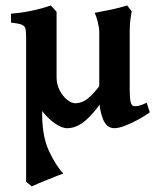

<svg xmlns="http://www.w3.org/2000/svg" viewBox="-20 -451 565 696"><path d="M522.9 -43.9Q505.4 -30.8 481.2 -17.6Q457 -4.4 433.6 4.6Q410.2 13.7 394.5 13.7Q366.2 13.7 353 -20Q339.8 -53.7 339.8 -96.7Q339.8 -100.6 339.8 -124.5Q339.8 -148.4 339.8 -182.1Q339.8 -215.8 339.8 -249.5Q339.8 -283.2 339.8 -307.4Q339.8 -331.5 339.8 -335.9Q339.8 -350.1 334 -373Q328.1 -396 322.8 -404.3Q347.7 -408.7 381.3 -415.8Q415 -422.9 440.9 -431.2L457.5 -410.2Q455.6 -398.4 453.1 -383.5Q450.7 -368.7 450.2 -340.8Q450.2 -337.9 450.2 -317.6Q450.2 -297.4 450.2 -269Q450.2 -240.7 450.2 -211.9Q450.2 -183.1 450.2 -161.4Q450.2 -139.6 450.2 -134.3Q450.2 -92.8 454.1 -79.3Q458 -65.9 467.8 -65.9Q477.1 -65.9 486.8 -68.6Q496.6 -71.3 511.7 -78.6ZM367.2 -107.9Q322.8 -42 290 -14.2Q257.3 13.7 223.6 13.7Q203.6 13.7 178.2 -4.2Q152.8 -22 129.2 -53Q105.5 -84 90.1 -123.3Q74.7 -162.6 74.7 -205.6Q74.7 -209 74.7 -224.6Q74.7 -240.2 74.7 -259.3Q74.7 -278.3 74.7 -293.2Q74.7 -308.1 74.7 -310.1Q74.7 -333.5 72.8 -345Q70.8 -356.4 59.6 -361.3Q48.3 -366.2 20 -369.1V-401.4Q97.2 -407.7 164.1 -431.2Q164.6 -431.2 172.9 -421.9Q181.2 -412.6 185.1 -408.2Q185.1 -407.2 185.1 -383.5Q185.1 -359.9 185.1 -325.4Q185.1 -291 185.1 -256.3Q185.1 -221.7 185.1 -197.5Q185.1 -173.3 185.1 -171.4Q185.1 -144.5 196.5 -123Q208 -101.6 223.6 -89.1Q239.3 -76.7 252.9 -76.7Q265.6 -76.7 280 -82.5Q294.4 -88.4 313.5 -107.7Q332.5 -127 360.4 -165.5ZM131.8 -206.1Q128.9 -165 131.3 -127.7Q133.8 -90.3 132.8 -37.6Q132.8 43.5 157.7 96.7Q182.6 149.9 209.5 178.2Q203.1 180.2 186.8 186.5Q170.4 192.9 151.4 200.7Q132.3 208.5 116.5 215.1Q100.6 221.7 95.2 224.6L74.7 208Q74.7 204.6 74.7 170.4Q74.7 136.2 74.7 84Q74.7 31.7 74.7 -27.1Q74.7 -85.9 74.7 -139.6Q74.7 -193.4 74.7 -230.7Q74.7 -268.1 74.7 -275.9Q74.7 -275.9 88.4 -263.4Q102.1 -251 116.2 -234.6Q130.4 -218.3 131.8 -206.1Z"/></svg>

Font: Dai Banna SIL SemiBold
Style: Regular
Weight: 600
Designer: Victor Gaultney
Foundry: SIL International
Version: Version 4.000